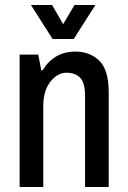

<svg xmlns="http://www.w3.org/2000/svg" viewBox="-20 -743 510 763"><path d="M58 0V-526H132L144 -464H150Q171 -500 204 -519Q237 -538 279 -538Q338 -538 375 -501.5Q412 -465 412 -376V0H318V-361Q318 -415 298 -434.5Q278 -454 245 -454Q208 -454 180 -418Q152 -382 152 -322V0ZM189 -588 103 -723H187L231 -647L276 -723H359L273 -588Z"/></svg>

Font: Archivo Narrow Medium
Style: Regular
Weight: 500
Designer: Hector Gatti
Foundry: Omnibus-Type
Version: Version 3.002